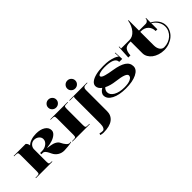

<svg xmlns="http://www.w3.org/2000/svg" viewBox="83 -1613 2775 2775"><g transform="rotate(-45 1470.5 -225.0)"><path d="M96.2 -61.2V-393.4Q96.2 -428.8 87.6 -437.3Q79.1 -445.8 43.7 -445.8H17.5V-454.5H262.2Q289.3 -431.8 292.4 -393.8Q319.5 -421.8 368 -438.2Q416.5 -454.5 473.8 -454.5Q561.6 -454.5 615.2 -419.6Q668.7 -384.6 668.7 -327.8Q668.7 -292.8 637 -264.2Q605.3 -235.6 555.7 -219Q506.1 -202.4 446.2 -196.7V-191.4Q469.4 -188.8 484.9 -186.4Q500.4 -184 526 -178.1Q551.6 -172.2 568.8 -164.3Q586.1 -156.5 603.1 -142.9Q620.2 -129.4 628.1 -111.9Q647.7 -69.5 672.6 -41.3Q697.6 -13.1 720.3 -13.1Q729.5 -13.1 745.2 -17L747.4 -8.7Q719 -0.9 668.3 4.2Q617.6 9.2 589.6 9.2Q537.2 9.2 494.5 -17.5Q451.9 -44.1 429.2 -91.8Q419.6 -111.9 414.1 -122.8Q408.7 -133.7 399.7 -148.2Q390.7 -162.6 383.5 -169.8Q376.3 -177 366.5 -182.5Q356.6 -187.9 345.7 -187.9H316.9V-214.2H354Q411.7 -214.2 452.8 -246.1Q493.9 -278 493.9 -323.4Q493.9 -359.7 463.1 -385.3Q432.3 -410.8 389 -410.8Q351.4 -410.8 323.9 -384.6Q296.3 -358.4 292.8 -319.9V-61.2Q292.8 -25.8 301.4 -17.3Q309.9 -8.7 345.3 -8.7H354V0H17.5V-8.7H43.7Q79.1 -8.7 87.6 -17.3Q96.2 -25.8 96.2 -61.2Z M764.9 -454.5H1118.9V-445.8H1092.7Q1057.3 -445.8 1048.7 -437.3Q1040.2 -428.8 1040.2 -393.4V-61.2Q1040.2 -25.8 1048.7 -17.3Q1057.3 -8.7 1092.7 -8.7H1118.9V0H764.9V-8.7H791.1Q826.5 -8.7 835 -17.3Q843.5 -25.8 843.5 -61.2V-393.4Q843.5 -428.8 835 -437.3Q826.5 -445.8 791.1 -445.8H764.9ZM887.5 -652.8Q911.7 -676.6 946.2 -676.6Q980.8 -676.6 1005 -652.8Q1029.3 -628.9 1029.3 -595.3Q1029.3 -561.6 1005 -537.8Q980.8 -514 946.2 -514Q911.7 -514 887.5 -537.8Q863.2 -561.6 863.2 -595.3Q863.2 -628.9 887.5 -652.8Z M1153.8 -454.5H1516.6V-445.8H1481.6Q1429.2 -445.8 1429.2 -393.4V43.7Q1429.2 129.4 1365.4 178.3Q1301.6 227.3 1172.6 227.3Q1146.4 227.3 1115.8 217.7L1123.7 192.7Q1154.3 201.5 1183.1 201.5Q1205.4 201.5 1219 174.8Q1232.5 148.2 1232.5 104.9V-417.8Q1232.5 -429.2 1234.3 -434Q1236 -438.8 1241.3 -444.1V-445.8H1153.8ZM1276.4 -652.8Q1300.7 -676.6 1335.2 -676.6Q1369.8 -676.6 1394 -652.8Q1418.3 -628.9 1418.3 -595.3Q1418.3 -561.6 1394 -537.8Q1369.8 -514 1335.2 -514Q1300.7 -514 1276.4 -537.8Q1252.2 -561.6 1252.2 -595.3Q1252.2 -628.9 1276.4 -652.8Z M1617.6 -244.3Q1564.7 -284.1 1564.7 -333Q1564.7 -370.6 1600.1 -399Q1635.5 -427.4 1700.2 -443.2Q1764.9 -458.9 1849.2 -458.9Q1921.3 -458.9 1962.2 -451.9Q2003.1 -444.9 2051.1 -427.9Q2063.4 -423.5 2076.3 -416.3Q2089.2 -409.1 2096.4 -403.8Q2103.6 -398.6 2104 -396.9L2107.1 -398.2Q2105.8 -408.2 2104.9 -427.4L2102.3 -472L2111 -472.5L2118 -336.5H2056.8L2055.9 -346.2Q2048.1 -432.7 1849.2 -432.7Q1792.8 -432.7 1753.1 -419.6Q1713.3 -406.5 1713.3 -387.7Q1713.3 -375 1728.8 -364.1Q1744.3 -353.1 1775.1 -344.4Q1805.9 -335.7 1836.3 -329.8Q1866.7 -323.9 1911.7 -316.4Q2033.7 -297.2 2096.4 -256.3Q2159.1 -215.5 2159.1 -145.1Q2159.1 -77.8 2075.6 -36.7Q1992.1 4.4 1853.1 4.4Q1717.7 4.4 1634.6 -39.1Q1551.6 -82.6 1551.6 -153.4Q1551.6 -179.2 1569.1 -202.8Q1586.5 -226.4 1617.6 -244.3ZM1655.6 -220.7Q1623.7 -191.4 1621.5 -153.4Q1621.5 -94.4 1685.3 -58.1Q1749.1 -21.9 1853.1 -21.9Q1929.2 -21.9 1973.8 -42.8Q2018.4 -63.8 2018.4 -98.3Q2018.4 -150.8 1824.3 -173.5Q1724.7 -185.3 1655.6 -220.7Z M2779.7 -419.1Q2840 -388.5 2875.4 -338.3Q2910.8 -288 2910.8 -229Q2910.8 -181.4 2889.2 -138.3Q2867.6 -95.3 2831.1 -64Q2794.6 -32.8 2744.3 -14.2Q2694.1 4.4 2638.5 4.4Q2586.5 4.4 2538.9 -10.9Q2491.3 -26.2 2456.9 -52Q2422.6 -77.8 2402.3 -113.4Q2382 -149 2382 -187.9V-428.3H2364.5Q2296.3 -428.3 2269.2 -395.5Q2242.1 -362.8 2237.8 -288.5H2194.1L2205.4 -495.2L2214.2 -494.8L2212 -454.5H2382Q2451 -454.5 2502.2 -514.4Q2553.3 -574.3 2569.9 -668.7H2578.7V-454.5H2626.7H2713.7Q2737.8 -454.5 2754.4 -471.4Q2771 -488.2 2771 -512.2L2779.7 -512.7ZM2578.7 -428.3V-153Q2578.7 -96.2 2603.4 -61.2Q2628.1 -26.2 2668.3 -26.2Q2712.8 -26.2 2753.9 -42.2Q2795 -58.1 2824.5 -85Q2854 -111.9 2871.5 -149Q2889 -186.2 2889 -226.8Q2889 -281 2859.7 -327.6Q2830.4 -374.1 2779.7 -404.7V-279.7H2744.8Q2744.8 -346.6 2702.8 -387.5Q2660.8 -428.3 2591.8 -428.3Z"/></g></svg>

Font: Wabroye
Style: Medium
Weight: 500
Designer: gluk
Foundry: gluk
Version: Version 0.14